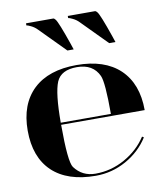

<svg xmlns="http://www.w3.org/2000/svg" viewBox="-84 -810 753 884"><g transform="rotate(-10 293.0 -368.5)"><path d="M488.3 -585.9H459L342.3 -704.1Q329.6 -717.3 313 -725.1Q297.9 -732.4 293 -732.4V-742.2H419.9Q424.8 -742.2 430.7 -734.4Q442.4 -719.7 478.5 -615.2ZM293 -585.9H263.7L147 -704.1Q134.3 -717.3 117.7 -725.1Q102.5 -732.4 97.7 -732.4V-742.2H224.6Q229.5 -742.2 235.4 -734.4Q247.1 -719.7 283.2 -615.2ZM175.8 -263.7H410.2Q410.2 -412.1 395.5 -443.4Q368.2 -502.9 293 -502.9Q218.8 -502.9 197.3 -453.1Q175.8 -401.4 175.8 -263.7ZM293 4.9Q161.1 4.9 89.8 -62.5Q19.5 -129.9 19.5 -253.9Q19.5 -377 90.8 -445.3Q162.1 -512.7 293 -512.7Q423.8 -512.7 495.1 -445.3Q566.4 -377 566.4 -253.9H175.8Q175.8 -81.1 195.3 -53.7Q231.4 -4.9 293 -4.9Q366.2 -4.9 430.7 -41Q495.1 -77.1 533.2 -135.7L541 -130.9Q502 -69.3 435.5 -32.2Q369.1 4.9 293 4.9Z"/></g></svg>

Font: spinwerad
Style: Bold
Weight: 700
Width: 7
Version: Version 0.3